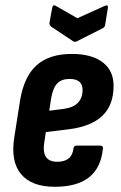

<svg xmlns="http://www.w3.org/2000/svg" viewBox="-20 -709 463 737"><path d="M190 8Q101 8 60.5 -41Q20 -90 35 -183L57 -323Q72 -415 120.5 -458.5Q169 -502 256 -502Q332 -502 374 -470Q416 -438 416 -380Q416 -306 373.5 -265Q331 -224 246 -213L156 -202L150 -163Q144 -125 156.5 -106.5Q169 -88 200 -88Q227 -88 243 -100.5Q259 -113 262 -139Q263 -150 274 -150H364Q377 -150 375 -139Q368 -65 322 -28.5Q276 8 190 8ZM169 -284 224 -291Q262 -296 279.5 -315Q297 -334 297 -363Q297 -385 284.5 -395.5Q272 -406 247 -406Q216 -406 199.5 -388.5Q183 -371 176 -330ZM381 -686Q397 -693 394 -678L384 -616Q383 -610 381.5 -607Q380 -604 375 -601L276 -551Q267 -546 260 -551L179 -605Q174 -608 171.5 -612Q169 -616 170 -622L180 -677Q182 -694 195 -686L277 -639Z"/></svg>

Font: Sofia Sans Condensed ExtraBold
Style: Italic
Weight: 800
Italic angle: -9°
Version: Version 4.100